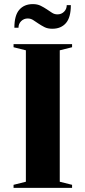

<svg xmlns="http://www.w3.org/2000/svg" viewBox="-20 -915 415 935"><path d="M46 0ZM46 -685V-700H331V-685L271 -670V-30L331 -15V0H46V-15L106 -30V-670ZM235 -775Q212 -775 196.5 -783Q181 -791 167.5 -800Q154 -809 142 -817Q130 -825 115 -825Q96 -825 83 -812Q70 -799 70 -780H50Q50 -840 74 -867.5Q98 -895 140 -895Q162 -895 178 -887Q194 -879 207.5 -870Q221 -861 233 -853Q245 -845 260 -845Q279 -845 292 -858Q305 -871 305 -890H325Q325 -830 301 -802.5Q277 -775 235 -775Z"/></svg>

Font: Yeseva One
Style: Regular
Weight: 400
Designer: Jovanny Lemonad
Foundry: Jovanny Lemonad
Version: Version 2.001; ttfautohint (v0.91) -l 8 -r 50 -G 200 -x 0 -w